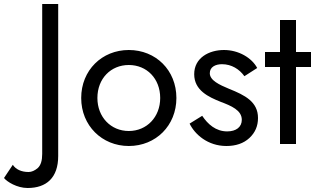

<svg xmlns="http://www.w3.org/2000/svg" viewBox="-131 -720 1580 960"><path d="M-67 104 -111 170C-96 189 -46 220 7 220C101 220 160 169 160 60V-700H80V50C80 83 73 106 58 120C43 133 27 140 12 140C-24 140 -52 127 -67 104Z M275 -230C275 -92 379 10 513 10C648 10 751 -92 751 -230C751 -369 648 -470 513 -470C379 -470 275 -369 275 -230ZM356 -230C356 -327 423 -395 513 -395C603 -395 670 -327 670 -230C670 -135 603 -65 513 -65C423 -65 356 -135 356 -230Z M880 -141 817 -102C843 -48 908 10 1001 10C1048 10 1087 -3 1116 -30C1145 -57 1159 -90 1159 -130C1159 -211 1094 -244 1014 -276C966 -296 918 -318 918 -354C918 -385 946 -399 979 -399C1027 -399 1066 -374 1091 -339L1155 -380C1128 -431 1062 -470 989 -470C914 -470 840 -431 840 -349C840 -268 912 -235 972 -211C1025 -191 1078 -169 1078 -121C1078 -85 1050 -63 1005 -63C948 -63 908 -99 880 -141Z M1194 -460V-385H1269V0H1349V-385H1424V-460H1349V-620H1269V-460Z"/></svg>

Font: Jost
Style: Regular
Weight: 400
Version: Version 3.710